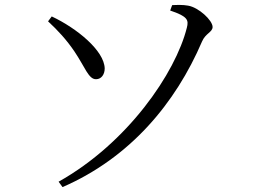

<svg xmlns="http://www.w3.org/2000/svg" viewBox="-20 -733 1040 783"><path d="M804 -564C818 -597 847 -602 847 -623C847 -650 790 -703 747 -710C725 -714 701 -713 682 -712L674 -690C746 -666 750 -651 742 -620C696 -436 501 -150 219 8L235 30C511 -90 696 -312 804 -564ZM283 -524C327 -459 341 -409 372 -410C393 -410 407 -429 407 -454C405 -527 293 -618 191 -666L176 -646C216 -609 251 -571 283 -524Z"/></svg>

Font: Source Han Serif
Style: Regular
Weight: 400
Designer: Ryoko NISHIZUKA 西塚涼子 (kana & ideographs); Frank Grießhammer (Latin, Greek & Cyrillic); Wenlong ZHANG 张文龙 (bopomofo); San
Foundry: Adobe Systems Incorporated
Version: Version 1.001;PS 1.001;hotconv 16.6.54;makeotf.lib2.5.65590